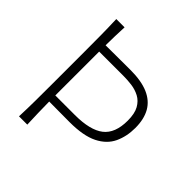

<svg xmlns="http://www.w3.org/2000/svg" viewBox="-194 -877 1022 1022"><g transform="rotate(45 316.5 -366.0)"><path d="M161.6 -215.3V-545.4H345.7Q375 -545.4 407 -541.3Q439 -537.1 466.8 -522.5Q494.6 -507.8 512 -477.1Q529.3 -446.3 529.3 -393.1Q529.3 -297.9 476.3 -256.6Q423.3 -215.3 308.6 -215.3ZM103.5 0H166Q164.1 -43.9 163.1 -85Q162.1 -126 161.6 -169.4Q192.9 -169.4 236.1 -168.9Q279.3 -168.5 315.9 -168.5Q419.4 -168.5 478.3 -198Q537.1 -227.5 561.3 -278.8Q585.4 -330.1 585.4 -394Q585.4 -460.4 560.1 -504.9Q534.7 -549.3 482.4 -571.8Q430.2 -594.2 349.1 -594.2Q289.6 -594.2 242.2 -593.8Q194.8 -593.3 162.1 -593.3Q162.6 -627.9 163.3 -662.1Q164.1 -696.3 166 -732.4H103.5Q106 -670.4 106.4 -613.3Q106.9 -556.2 106.9 -488.3V-243.7Q106.9 -176.3 106.4 -119.1Q106 -62 103.5 0Z"/></g></svg>

Font: Pinar FD VF
Style: Regular
Weight: 300
Designer: Amin Abedi
Version: Version 2.000